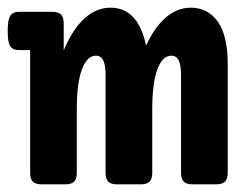

<svg xmlns="http://www.w3.org/2000/svg" viewBox="-27 -482 646 502"><path d="M568.4 -314V-30.8Q568.4 -14.2 561.3 -7.1Q554.2 0 537.6 0H477.1Q460.4 0 453.4 -7.1Q446.3 -14.2 446.3 -30.8V-286.1Q446.3 -312 440.2 -324.2Q434.1 -336.4 420.9 -336.4Q397.9 -336.4 384.5 -300.8Q371.1 -265.1 371.1 -196.8V-30.8Q371.1 -14.2 364 -7.1Q356.9 0 340.3 0H279.8Q263.2 0 256.1 -7.1Q249 -14.2 249 -30.8V-286.1Q249 -312 242.9 -324.2Q236.8 -336.4 223.6 -336.4Q200.7 -336.4 187.3 -300.8Q173.8 -265.1 173.8 -196.8V-30.8Q173.8 -14.2 166.7 -7.1Q159.7 0 143.1 0H82.5Q65.9 0 58.8 -7.1Q51.8 -14.2 51.8 -30.8V-351.1H23.9Q12.2 -351.1 5.9 -355Q-0.5 -358.9 -3.7 -369.6Q-6.8 -380.4 -6.8 -400.9Q-6.8 -421.4 -3.7 -432.1Q-0.5 -442.9 5.9 -447Q12.2 -451.2 23.9 -451.2H108.9Q125.5 -451.2 132.6 -444.1Q139.6 -437 139.6 -420.4V-350.1Q162.6 -405.3 193.6 -433.6Q224.6 -461.9 261.7 -461.9Q334 -461.9 355 -362.8Q377.4 -411.6 407.2 -436.8Q437 -461.9 471.7 -461.9Q516.6 -461.9 542.5 -425.3Q568.4 -388.7 568.4 -314Z"/></svg>

Font: Courier Prime
Style: Bold
Weight: 700
Designer: Alan Dague-Greene, Quote-Unquote Apps
Foundry: Quote-Unquote Apps
Version: Version 3.018